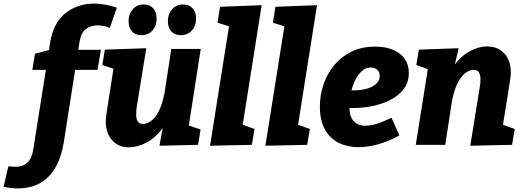

<svg xmlns="http://www.w3.org/2000/svg" viewBox="-151 -811 2935 1075"><path d="M-49 244Q-74 244 -95 241Q-116 238 -131 235L-104 120Q-96 120 -86 121.5Q-76 123 -66 123Q-45 123 -28.5 117.5Q-12 112 1 100.5Q14 89 22.5 71Q31 53 35 28L109 -440L120 -420H30L45 -510L142 -536L120 -508L129 -569Q147 -683 215 -737Q283 -791 377 -791Q407 -791 439 -785Q471 -779 503 -768L464 -655Q448 -662 429.5 -665.5Q411 -669 394 -669Q359 -669 331 -649Q303 -629 295 -580L284 -510L269 -532H414L395 -420H257L273 -440L206 -13Q193 63 167 113Q141 163 105.5 192Q70 221 30.5 232.5Q-9 244 -49 244Z M573 14Q525 14 493 -10.5Q461 -35 448.5 -77Q436 -119 445 -174L488 -451L500 -421L422 -447L436 -533L668 -541L615 -215Q611 -188 611.5 -166Q612 -144 620.5 -130.5Q629 -117 649 -117Q667 -117 686 -128Q705 -139 721.5 -161.5Q738 -184 751 -219Q764 -254 772 -301L808 -537H973L903 -87L883 -116L972 -86L958 0L742 5L771 -156L822 -247Q805 -157 764 -99.5Q723 -42 672.5 -14.5Q622 13 573 14ZM641 -614Q607 -614 588 -635.5Q569 -657 569 -693Q569 -733 592.5 -759.5Q616 -786 654 -786Q688 -786 707 -764.5Q726 -743 726 -707Q726 -665 702 -639.5Q678 -614 641 -614ZM861 -614Q827 -614 808 -635.5Q789 -657 789 -693Q789 -733 812.5 -759.5Q836 -786 874 -786Q908 -786 927.5 -764.5Q947 -743 947 -707Q947 -665 922.5 -639.5Q898 -614 861 -614Z M1025 5 1144 -744 1202 -641 1067 -684 1081 -773 1314 -782 1195 -31 1133 -139 1274 -89 1259 0Z M1335 5 1454 -744 1512 -641 1377 -684 1391 -773 1624 -782 1505 -31 1443 -139 1584 -89 1569 0Z M1856 13Q1795 13 1746 -11Q1697 -35 1668.5 -85.5Q1640 -136 1640 -214Q1640 -278 1660.5 -338.5Q1681 -399 1720.5 -446.5Q1760 -494 1817.5 -522Q1875 -550 1948 -550Q2037 -550 2087.5 -510Q2138 -470 2138 -402Q2138 -353 2112 -316.5Q2086 -280 2041.5 -255.5Q1997 -231 1940.5 -218.5Q1884 -206 1823 -206Q1811 -206 1802.5 -206.5Q1794 -207 1788 -207L1797 -307Q1806 -306 1815.5 -305.5Q1825 -305 1834 -305Q1860 -305 1885.5 -310Q1911 -315 1931 -325Q1951 -335 1963 -350Q1975 -365 1975 -385Q1975 -406 1962 -419.5Q1949 -433 1925 -433Q1897 -433 1874.5 -412.5Q1852 -392 1836.5 -359.5Q1821 -327 1813 -289.5Q1805 -252 1805 -218Q1805 -159 1829 -133Q1853 -107 1894 -107Q1925 -107 1962 -119Q1999 -131 2041 -152L2085 -53Q2026 -20 1967.5 -3.5Q1909 13 1856 13Z M2482 5 2535 -322Q2540 -349 2539 -371.5Q2538 -394 2529.5 -407Q2521 -420 2501 -420Q2483 -420 2464 -408.5Q2445 -397 2428.5 -374.5Q2412 -352 2399 -317.5Q2386 -283 2378 -236L2342 0H2177L2257 -504L2316 -399L2180 -447L2194 -533L2417 -541L2380 -383L2328 -290Q2345 -380 2386 -437.5Q2427 -495 2477.5 -523Q2528 -551 2574 -551Q2624 -551 2656.5 -526.5Q2689 -502 2702 -459.5Q2715 -417 2705 -362L2661 -86L2590 -139L2731 -89L2716 0Z"/></svg>

Font: Bitter Thin ExtraBold
Style: Italic
Weight: 800
Italic angle: -9°
Version: Version 2.002